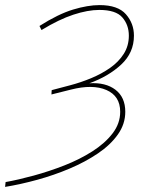

<svg xmlns="http://www.w3.org/2000/svg" viewBox="-111 -539 612 754"><path d="M-91 195 -89 176Q-39 167 21.5 150.5Q82 134 142 110.5Q202 87 251.5 55.5Q301 24 331 -15Q361 -54 361 -100Q361 -162 307 -185.5Q253 -209 167 -187L91 -168L92 -185L164 -204Q206 -215 247 -232Q288 -249 321.5 -272.5Q355 -296 375 -327.5Q395 -359 395 -399Q395 -441 369.5 -470.5Q344 -500 279 -500Q234 -500 177.5 -481.5Q121 -463 52 -421L44 -437Q118 -484 176 -501.5Q234 -519 280 -519Q352 -519 383.5 -483Q415 -447 415 -399Q415 -332 365 -285.5Q315 -239 240 -212Q304 -216 342.5 -186.5Q381 -157 381 -100Q381 -52 352 -11Q323 30 273.5 63.5Q224 97 162.5 123Q101 149 35.5 167Q-30 185 -91 195Z"/></svg>

Font: Montserrat Thin
Style: Italic
Weight: 100
Italic angle: -11.3°
Designer: Julieta Ulanovsky
Foundry: Julieta Ulanovsky
Version: Version 9.000; ttfautohint (v1.8.4.7-5d5b)